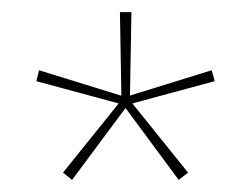

<svg xmlns="http://www.w3.org/2000/svg" viewBox="-20 -659 414 317"><path d="M189 -483 99 -362 84 -374 179 -492 180.5 -487 40 -525 44.5 -543 183.5 -500 180.5 -496 178 -639H197L194.5 -496L190.5 -500L329.5 -543L334.5 -525L194 -487L195.5 -492L290.5 -374L275 -362L185.5 -483Z"/></svg>

Font: Anek Devanagari Thin
Style: Regular
Weight: 250
Designer: Kailash Malviya (Devanagari) & Yesha Goshar (Latin)
Foundry: Ek Type
Version: Version 1.003